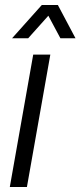

<svg xmlns="http://www.w3.org/2000/svg" viewBox="-20 -743 320 763"><path d="M19 0 112 -526H180L87 0ZM28 -591 146 -723H210L280 -591H220L159 -705H194L92 -591Z"/></svg>

Font: Archivo SemiCondensed Light
Style: Italic
Weight: 300
Width: 4
Italic angle: -10°
Designer: Hector Gatti
Foundry: Omnibus-Type
Version: Version 2.001